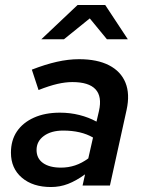

<svg xmlns="http://www.w3.org/2000/svg" viewBox="-20 -746 580 772"><path d="M185 6Q112 6 68 -31.5Q24 -69 24 -132Q24 -182 48 -217.5Q72 -253 116.5 -273Q161 -293 221 -293Q262 -293 299.5 -283.5Q337 -274 368 -257L378 -300Q391 -358 364 -387Q337 -416 271 -416Q243 -416 210.5 -408.5Q178 -401 135 -384L108 -466Q162 -487 208.5 -497.5Q255 -508 298 -508Q371 -508 418.5 -483.5Q466 -459 484.5 -413.5Q503 -368 489 -304L422 0H312L322 -45Q286 -19 253.5 -6.5Q221 6 185 6ZM225 -72Q255 -72 282 -81Q309 -90 335 -109L354 -193Q330 -207 300 -214Q270 -221 234 -221Q186 -221 156.5 -199.5Q127 -178 127 -143Q127 -109 153 -90.5Q179 -72 225 -72ZM146 -588 292 -726H403L494 -588H410L341 -672L237 -588Z"/></svg>

Font: Red Hat Text SemiBold
Style: Italic
Weight: 600
Italic angle: -12°
Designer: Pentagram, MCKL
Foundry: Pentagram, MCKL
Version: Version 1.023